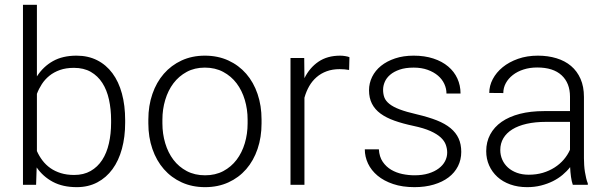

<svg xmlns="http://www.w3.org/2000/svg" viewBox="-20 -770 2533 800"><path d="M501.5 -258.8Q501.5 -199.2 488 -149.9Q474.6 -100.6 448.7 -65.2Q422.9 -29.8 385.3 -10Q347.7 9.8 299.8 9.8Q241.7 9.8 200.4 -12.2Q159.2 -34.2 132.8 -72.3L130.4 0H75.7V-750H133.8V-451.7Q160.2 -492.7 200.7 -515.4Q241.2 -538.1 298.8 -538.1Q347.2 -538.1 384.8 -519Q422.4 -500 448.5 -464.8Q474.6 -429.7 488 -380.1Q501.5 -330.6 501.5 -269ZM442.9 -269Q442.9 -314.9 434.1 -355Q425.3 -395 406.5 -424.3Q387.7 -453.6 358.4 -470.5Q329.1 -487.3 288.1 -487.3Q254.9 -487.3 229.5 -478.3Q204.1 -469.2 185.5 -454.1Q167 -439 154.3 -419.4Q141.6 -399.9 133.8 -378.9V-140.6Q143.1 -119.6 157 -101.3Q170.9 -83 189.9 -69.6Q209 -56.2 233.6 -48.6Q258.3 -41 289.1 -41Q328.6 -41 357.7 -57.6Q386.7 -74.2 405.8 -103.5Q424.8 -132.8 433.8 -172.6Q442.9 -212.4 442.9 -258.8Z M598.1 -272Q598.1 -329.6 615 -378.4Q631.8 -427.2 662.6 -462.6Q693.4 -498 736.8 -518.1Q780.3 -538.1 833.5 -538.1Q887.7 -538.1 931.4 -518.1Q975.1 -498 1005.9 -462.6Q1036.6 -427.2 1053.2 -378.4Q1069.8 -329.6 1069.8 -272V-255.9Q1069.8 -198.2 1053.2 -149.4Q1036.6 -100.6 1005.9 -65.2Q975.1 -29.8 931.6 -10Q888.2 9.8 834.5 9.8Q780.8 9.8 737.3 -10Q693.8 -29.8 662.8 -65.2Q631.8 -100.6 615 -149.4Q598.1 -198.2 598.1 -255.9ZM656.7 -255.9Q656.7 -212.4 668.5 -173.1Q680.2 -133.8 702.6 -104.2Q725.1 -74.7 758.3 -57.1Q791.5 -39.6 834.5 -39.6Q877.4 -39.6 910.4 -57.1Q943.4 -74.7 965.8 -104.2Q988.3 -133.8 1000 -173.1Q1011.7 -212.4 1011.7 -255.9V-272Q1011.7 -314.5 1000 -353.8Q988.3 -393.1 965.8 -422.9Q943.4 -452.6 909.9 -470.5Q876.5 -488.3 833.5 -488.3Q791 -488.3 758.1 -470.5Q725.1 -452.6 702.6 -422.9Q680.2 -393.1 668.5 -353.8Q656.7 -314.5 656.7 -272Z M1434.6 -478.5Q1416 -481.9 1395 -481.9Q1365.2 -481.9 1341.3 -473.1Q1317.4 -464.4 1299.1 -448.5Q1280.8 -432.6 1268.3 -410.9Q1255.9 -389.2 1248.5 -362.8V0H1190.4V-528.3H1247.6L1248.5 -444.3Q1270 -487.8 1306.9 -512.9Q1343.8 -538.1 1397.5 -538.1Q1408.2 -538.1 1419.4 -536.1Q1430.7 -534.2 1436 -531.7Z M1843.3 -134.3Q1843.3 -150.4 1837.6 -166.5Q1832 -182.6 1816.7 -197Q1801.3 -211.4 1773.7 -223.9Q1746.1 -236.3 1702.1 -245.6Q1658.2 -254.9 1623.8 -267.1Q1589.4 -279.3 1565.7 -296.6Q1542 -314 1529.8 -337.9Q1517.6 -361.8 1517.6 -394Q1517.6 -423.3 1530.5 -449.7Q1543.5 -476.1 1567.6 -495.6Q1591.8 -515.1 1626.2 -526.6Q1660.6 -538.1 1703.6 -538.1Q1749.5 -538.1 1785.9 -526.1Q1822.3 -514.2 1847.4 -492.9Q1872.6 -471.7 1885.7 -442.9Q1898.9 -414.1 1898.9 -380.4H1840.3Q1840.3 -400.9 1831.3 -420.4Q1822.3 -439.9 1804.9 -454.8Q1787.6 -469.7 1762 -479Q1736.3 -488.3 1703.6 -488.3Q1669.4 -488.3 1645.3 -480Q1621.1 -471.7 1605.7 -458.5Q1590.3 -445.3 1583.3 -429Q1576.2 -412.6 1576.2 -396Q1576.2 -378.4 1581.5 -364Q1586.9 -349.6 1602.3 -337.2Q1617.7 -324.7 1645.3 -314.2Q1672.9 -303.7 1717.3 -293.5Q1765.1 -282.2 1799.8 -268.6Q1834.5 -254.9 1857.2 -236.1Q1879.9 -217.3 1890.9 -193.1Q1901.9 -168.9 1901.9 -137.2Q1901.9 -104.5 1888.2 -77.4Q1874.5 -50.3 1849.1 -31Q1823.7 -11.7 1787.6 -1Q1751.5 9.8 1707 9.8Q1656.7 9.8 1618.2 -3.2Q1579.6 -16.1 1553.2 -38.1Q1526.9 -60.1 1513.4 -88.6Q1500 -117.2 1500 -147.9H1558.6Q1560.5 -116.7 1574.7 -95.9Q1588.9 -75.2 1609.9 -62.7Q1630.9 -50.3 1656.5 -44.9Q1682.1 -39.6 1707 -39.6Q1740.2 -39.6 1765.6 -47.4Q1791 -55.2 1808.3 -68.4Q1825.7 -81.5 1834.5 -98.6Q1843.3 -115.7 1843.3 -134.3Z M2366.7 0Q2361.8 -13.7 2359.1 -33.4Q2356.4 -53.2 2355.5 -73.7Q2342.3 -56.6 2324.2 -41.5Q2306.2 -26.4 2283.7 -15.1Q2261.2 -3.9 2234.4 2.9Q2207.5 9.8 2176.3 9.8Q2137.7 9.8 2106.2 -1.5Q2074.7 -12.7 2052.5 -33Q2030.3 -53.2 2018.1 -80.6Q2005.9 -107.9 2005.9 -140.1Q2005.9 -178.7 2022.5 -209.7Q2039.1 -240.7 2070.3 -262.5Q2101.6 -284.2 2146.2 -295.7Q2190.9 -307.1 2246.6 -307.1H2355V-367.2Q2355 -423.8 2320.1 -456.3Q2285.2 -488.8 2218.3 -488.8Q2187.5 -488.8 2161.6 -480.5Q2135.7 -472.2 2116.9 -457.5Q2098.1 -442.9 2087.6 -423.6Q2077.1 -404.3 2077.1 -382.3L2018.6 -382.8Q2018.6 -412.6 2033.2 -440.4Q2047.9 -468.3 2074.5 -490Q2101.1 -511.7 2138.4 -524.9Q2175.8 -538.1 2221.2 -538.1Q2263.2 -538.1 2298.6 -527.3Q2334 -516.6 2359.4 -495.1Q2384.8 -473.6 2398.9 -441.4Q2413.1 -409.2 2413.1 -366.2V-110.4Q2413.1 -96.7 2414.1 -82Q2415 -67.4 2417.2 -53.7Q2419.4 -40 2422.4 -27.6Q2425.3 -15.1 2429.2 -5.9V0ZM2183.1 -42Q2214.8 -42 2241.9 -50Q2269 -58.1 2291 -72.3Q2313 -86.4 2329.1 -105.2Q2345.2 -124 2355 -146V-262.2H2254.9Q2210 -262.2 2174.6 -254.2Q2139.2 -246.1 2114.7 -231Q2090.3 -215.8 2077.4 -194.1Q2064.5 -172.4 2064.5 -145Q2064.5 -123.5 2072.8 -104.7Q2081.1 -85.9 2096.4 -72Q2111.8 -58.1 2133.8 -50Q2155.8 -42 2183.1 -42Z"/></svg>

Font: Melbourne
Style: Light
Weight: 300
Designer: Google
Version: Version 2.000980; 2014